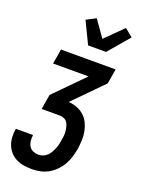

<svg xmlns="http://www.w3.org/2000/svg" viewBox="-189 -860 871 1166"><g transform="rotate(20 246.0 -277.5)"><path d="M170 223Q144 223 118 219Q92 215 70 204Q48 193 31 175Q14 157 4.5 134Q-5 111 -7 85Q-9 59 -5 33L-4 26H107V29Q104 48 106.5 66Q109 84 118 98.5Q127 113 143.5 120Q160 127 178 127Q193 127 207 121.5Q221 116 232.5 105.5Q244 95 251.5 81.5Q259 68 265 54.5Q271 41 274.5 26.5Q278 12 280 -2Q283 -17 284.5 -32.5Q286 -48 284.5 -62.5Q283 -77 279.5 -91.5Q276 -106 268.5 -117.5Q261 -129 247.5 -135Q234 -141 219 -141H102L118 -237L302 -424H73L89 -520H442L426 -424L242 -237Q271 -235 297 -225Q323 -215 343 -197Q363 -179 375 -154Q387 -129 392.5 -101.5Q398 -74 396.5 -45Q395 -16 391 13Q386 40 378 66.5Q370 93 356 117.5Q342 142 321.5 163Q301 184 276 198Q251 212 224 217.5Q197 223 170 223ZM235 -600 167 -741 228 -773 303 -667 415 -778 467 -736 351 -600Z"/></g></svg>

Font: Iosevka Oblique
Style: Bold
Weight: 700
Italic angle: -9°
Monospace: yes
Designer: Belleve Invis
Foundry: Belleve Invis
Version: Version 32.5.0; ttfautohint (v1.8.4)